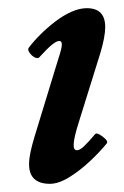

<svg xmlns="http://www.w3.org/2000/svg" viewBox="-20 -436 302 469"><path d="M102 13Q51 13 51 -35Q51 -48 54.5 -64.5Q58 -81 64 -101L123 -294Q131 -318 131 -327Q131 -336 125 -336Q118 -336 106 -326Q94 -316 76 -296Q72 -292 64.5 -296Q57 -300 52 -307.5Q47 -315 50 -319Q61 -334 78 -351Q95 -368 114.5 -383Q134 -398 154 -407Q174 -416 192 -416Q237 -416 237 -370Q237 -358 234 -342Q231 -326 225 -306L172 -136Q161 -101 160 -85Q159 -69 168 -69Q175 -69 185.5 -79Q196 -89 212 -108Q215 -112 223 -107.5Q231 -103 237.5 -96.5Q244 -90 241 -86Q224 -65 199.5 -42Q175 -19 149 -3Q123 13 102 13Z"/></svg>

Font: Junicode VF
Style: Italic
Weight: 400
Italic angle: -11°
Designer: Peter S. Baker
Version: Version 2.209